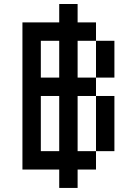

<svg xmlns="http://www.w3.org/2000/svg" viewBox="-20 -838 676 949"><path d="M454.5 -636.4V-727.3H363.6V-818.2H272.7V-727.3H90.9V0H272.7V90.9H363.6V0H454.5V-90.9H363.6V-363.6H454.5V-454.5H363.6V-636.4ZM454.5 -636.4V-454.5H545.5V-636.4ZM454.5 -363.6V-90.9H545.5V-363.6ZM181.8 -90.9V-363.6H272.7V-90.9ZM181.8 -454.5V-636.4H272.7V-454.5Z"/></svg>

Font: Departure Mono
Style: Regular
Weight: 400
Monospace: yes
Designer: Helena Zhang
Version: Version 1.500;Glyphs 3.3.1 (3343)